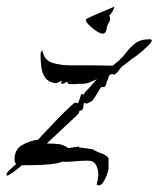

<svg xmlns="http://www.w3.org/2000/svg" viewBox="-41 -537 480 582"><path d="M259 25Q256 25 252 23Q254 14 255.5 6.5Q257 -1 257 -7Q257 -24 250 -37Q243 -50 225 -50Q215 -50 205.5 -49.5Q196 -49 186 -48Q176 -47 166.5 -46.5Q157 -46 147 -47Q138 -42 114.5 -39.5Q91 -37 66 -36.5Q41 -36 25 -36Q19 -30 3 -18Q-13 -6 -21 -4V-9Q-21 -14 -8.5 -25Q4 -36 8 -40Q3 -45 3 -53Q3 -84 25.5 -97Q48 -110 75 -114Q78 -118 88.5 -129Q99 -140 112 -153.5Q125 -167 134 -177Q141 -184 152.5 -195.5Q164 -207 174.5 -216.5Q185 -226 187 -226Q191 -226 192 -225Q193 -224 194 -224Q196 -224 197 -228L200 -236Q202 -239 203 -246Q205 -252 209 -252Q211 -252 213 -250Q214 -250 214 -251Q214 -251 214 -251.5Q214 -252 215 -253Q215 -256 218 -259Q220 -261 224.5 -265.5Q229 -270 234 -276Q239 -282 244 -287.5Q249 -293 253 -297L251 -296Q240 -291 230 -287Q220 -283 209 -283H196Q192 -282 189 -282Q186 -282 182 -282H175Q172 -282 168 -282.5Q164 -283 164 -287V-289Q159 -289 156 -286Q153 -283 149 -283Q144 -283 144 -286Q144 -287 145 -288Q146 -289 146 -291V-292Q144 -291 141.5 -290Q139 -289 137 -288Q133 -285 126 -285Q106 -288 96.5 -301Q87 -314 84.5 -332.5Q82 -351 82 -368Q82 -374 82.5 -377Q83 -380 87 -385Q93 -354 118 -346.5Q143 -339 171 -339H235Q251 -339 266.5 -338.5Q282 -338 298 -338H300Q324 -355 338 -373.5Q352 -392 368 -405Q384 -418 413 -418Q419 -418 419 -414Q419 -409 406 -396.5Q393 -384 378.5 -372.5Q364 -361 358 -358Q352 -353 346.5 -348.5Q341 -344 334 -339Q326 -334 321 -326Q317 -319 308 -312Q307 -311 304 -311Q302 -311 301 -312H297Q292 -312 289.5 -306.5Q287 -301 285 -294Q284 -293 283 -290Q282 -287 281 -282Q278 -273 273 -273H270L269 -274Q266 -274 262.5 -268.5Q259 -263 255 -256L247 -243Q244 -239 242 -236Q240 -233 238 -231Q237 -230 233 -228L226 -225Q224 -223 221 -223Q219 -223 218 -224Q217 -225 214 -225Q213 -225 213 -223Q213 -221 212 -220V-216Q212 -211 210 -206.5Q208 -202 202 -202Q199 -202 199 -196L198 -195Q198 -194 197 -193Q193 -189 190 -185.5Q187 -182 183 -179L168 -165Q160 -157 151.5 -149.5Q143 -142 135 -134Q127 -126 118 -118Q109 -110 101 -102Q118 -102 134.5 -100.5Q151 -99 166 -88L199 -93V-90L239 -85Q252 -77 264 -73Q278 -69 288 -58V-26Q288 -21 283.5 -8.5Q279 4 272.5 14.5Q266 25 259 25ZM270 -435Q263 -435 251 -443Q239 -451 229 -461Q219 -471 219 -477Q219 -479 231.5 -485Q244 -491 261 -498Q278 -505 291 -510.5Q304 -516 305 -517V-515Q305 -511 300 -502.5Q295 -494 290 -490L293 -482L291 -471Q284 -463 282 -449Q280 -435 270 -435Z"/></svg>

Font: Water Brush
Style: Regular
Weight: 400
Designer: Robert E. Leuschke
Foundry: Robert E. Leuschke
Version: Version 1.010; ttfautohint (v1.8.4.7-5d5b)